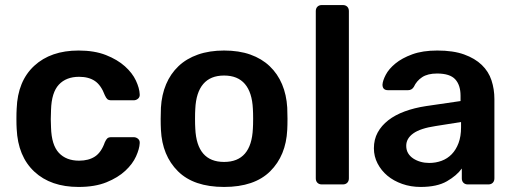

<svg xmlns="http://www.w3.org/2000/svg" viewBox="-20 -730 2039 760"><path d="M291 10Q181 10 116 -50.5Q51 -111 46 -220Q45 -235 45 -259.5Q45 -284 46 -300Q50 -409 115.5 -469.5Q181 -530 291 -530Q354 -530 399.5 -512Q445 -494 474.5 -467.5Q504 -441 518 -411Q532 -381 533 -357Q534 -346 526.5 -339.5Q519 -333 509 -333H421Q410 -333 405 -337.5Q400 -342 395 -353Q380 -393 355.5 -409.5Q331 -426 293 -426Q242 -426 213 -395Q184 -364 182 -295Q181 -277 181 -258Q181 -239 182 -225Q184 -156 213 -125Q242 -94 293 -94Q331 -94 356 -110.5Q381 -127 395 -167Q400 -178 405 -182.5Q410 -187 421 -187H509Q519 -187 526.5 -180.5Q534 -174 533 -163Q532 -141 518.5 -111Q505 -81 476 -54Q447 -27 401.5 -8.5Q356 10 291 10Z M867 10Q747 10 684.5 -52Q622 -114 617 -216Q616 -234 616 -260Q616 -286 617 -304Q620 -355 637.5 -396.5Q655 -438 686.5 -468Q718 -498 763.5 -514Q809 -530 867 -530Q926 -530 971 -514Q1016 -498 1047.5 -468Q1079 -438 1096.5 -396.5Q1114 -355 1117 -304Q1118 -286 1118 -260Q1118 -234 1117 -216Q1112 -114 1049.5 -52Q987 10 867 10ZM867 -89Q975 -89 981 -221Q982 -236 982 -260Q982 -284 981 -299Q978 -364 949.5 -397.5Q921 -431 867 -431Q813 -431 784.5 -397.5Q756 -364 753 -299Q752 -284 752 -260Q752 -236 753 -221Q759 -89 867 -89Z M1254 0Q1243 0 1236.5 -6.5Q1230 -13 1230 -24V-686Q1230 -697 1236.5 -703.5Q1243 -710 1254 -710H1337Q1348 -710 1354.5 -703.5Q1361 -697 1361 -686V-24Q1361 -13 1354.5 -6.5Q1348 0 1337 0Z M1645 10Q1606 10 1572 -2Q1538 -14 1513.5 -34.5Q1489 -55 1474.5 -83Q1460 -111 1460 -143Q1460 -178 1475 -205.5Q1490 -233 1517 -254Q1544 -275 1582 -289Q1620 -303 1666 -310L1803 -330V-351Q1803 -393 1782 -416Q1761 -439 1710 -439Q1673 -439 1651 -424.5Q1629 -410 1618 -386Q1610 -373 1595 -373H1516Q1494 -373 1494 -395Q1495 -411 1507 -434Q1519 -457 1545 -478.5Q1571 -500 1612 -515Q1653 -530 1711 -530Q1774 -530 1817 -514.5Q1860 -499 1887 -473Q1914 -447 1925.5 -412Q1937 -377 1937 -338V-24Q1937 -13 1930.5 -6.5Q1924 0 1913 0H1832Q1821 0 1814.5 -6.5Q1808 -13 1808 -24V-63Q1788 -35 1749 -12.5Q1710 10 1645 10ZM1679 -85Q1705 -85 1728 -93.5Q1751 -102 1768 -119.5Q1785 -137 1795 -163.5Q1805 -190 1805 -226V-247L1704 -231Q1644 -222 1616 -202Q1588 -182 1588 -153Q1588 -136 1595.5 -123.5Q1603 -111 1616 -102.5Q1629 -94 1645 -89.5Q1661 -85 1679 -85Z"/></svg>

Font: Fz Rubik Med
Style: Regular
Weight: 500
Designer: Hubert and Fischer
Foundry: Hubert and Fischer
Version: Vit hóa bi FontZin.com